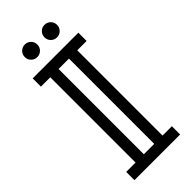

<svg xmlns="http://www.w3.org/2000/svg" viewBox="-262 -864 908 908"><g transform="rotate(-45 192.0 -410.0)"><path d="M226.6 -55.2V-625.5H157.2V-55.2ZM344.7 0H39.1V-55.2H101.6V-625.5H39.1V-680.7H344.7V-625.5H282.2V-55.2H344.7ZM126 -736.3Q108.4 -736.3 96.2 -748.5Q84 -760.7 84 -778.3Q84 -795.9 96.2 -808.1Q108.4 -820.3 126 -820.3Q143.6 -820.3 155.8 -808.1Q168 -795.9 168 -778.3Q168 -760.7 155.8 -748.5Q143.6 -736.3 126 -736.3ZM257.8 -736.3Q240.2 -736.3 228 -748.5Q215.8 -760.7 215.8 -778.3Q215.8 -795.9 228 -808.1Q240.2 -820.3 257.8 -820.3Q275.4 -820.3 287.6 -808.1Q299.8 -795.9 299.8 -778.3Q299.8 -760.7 287.6 -748.5Q275.4 -736.3 257.8 -736.3Z"/></g></svg>

Font: X Company
Style: Regular
Weight: 400
Designer: GGBotNet
Foundry: GGBotNet
Version: 0.90